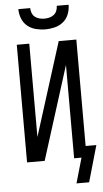

<svg xmlns="http://www.w3.org/2000/svg" viewBox="-69 -996 641 1195"><g transform="rotate(-5 251.5 -399.0)"><path d="M250 -815Q220 -815 190.5 -822.5Q161 -830 138 -849Q115 -868 104 -896.5Q93 -925 93 -955H167Q167 -939 173 -924Q179 -909 191 -899.5Q203 -890 218.5 -886Q234 -882 250 -882Q266 -882 281.5 -886Q297 -890 309 -899.5Q321 -909 327 -924Q333 -939 333 -955H407Q407 -925 396 -896.5Q385 -868 362 -849Q339 -830 309.5 -822.5Q280 -815 250 -815ZM359 157 404 0H358V-583L174 0H64V-735H142V-152L326 -735H436V-70H503L438 157Z"/></g></svg>

Font: Iosevka NFM
Style: Regular
Weight: 400
Monospace: yes
Designer: Belleve Invis
Foundry: Belleve Invis
Version: Version 29.0.4; ttfautohint (v1.8.4);Nerd Fonts 3.3.0